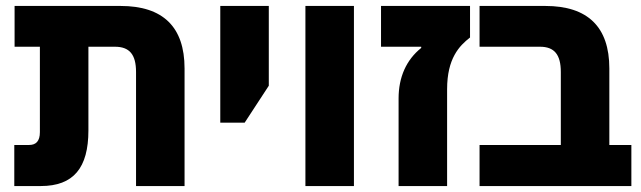

<svg xmlns="http://www.w3.org/2000/svg" viewBox="-20 -625 2154 645"><path d="M277 -187V-468H366C415 -468 437 -442 437 -383V0H600V-395C600 -535 527 -605 385 -605H29V-468H114V-181C114 -151 101 -138 78 -138H28V0H117C227 0 277 -61 277 -187Z M720 -213H802L883 -337V-605H720Z M1006 0H1169V-605H1006Z M1319 0H1482V-325C1482 -429 1523 -471 1559 -499V-605H1260V-468H1395V-464C1345 -424 1319 -366 1319 -294Z M2101 -138H2027V-395C2027 -535 1954 -605 1812 -605H1591V-468H1794C1842 -468 1864 -442 1864 -383V-138H1591V0H2101Z"/></svg>

Font: Noto Sans Hebrew SemiCondensed Extra
Style: Regular
Weight: 800
Width: 4
Designer: Monotype Design Team
Foundry: Monotype Imaging Inc.
Version: Version 1.902